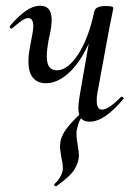

<svg xmlns="http://www.w3.org/2000/svg" viewBox="-20 -415 468 669"><path d="M79 -201Q79 -224 85 -254L93 -297Q96 -314 96 -324Q96 -352 78 -352Q69 -352 56 -343Q43 -334 23 -317Q21 -315 20 -315Q17 -315 15 -318.5Q13 -322 15 -325Q45 -360 70.5 -377.5Q96 -395 120 -395Q140 -395 150 -383Q160 -371 160 -345Q160 -326 154 -297L149 -274Q143 -241 143 -220Q143 -193 152 -181.5Q161 -170 178 -170Q216 -170 252.5 -226Q289 -282 309 -377L325 -376Q309 -300 279.5 -243Q250 -186 213.5 -155.5Q177 -125 140 -125Q111 -125 95 -144Q79 -163 79 -201ZM253 -39Q253 -54 258 -84L309 -377Q314 -394 349 -394Q375 -394 375 -387L371 -367Q362 -324 360 -312L319 -89Q317 -80 317 -64Q317 -33 336 -33Q347 -33 364 -44.5Q381 -56 401 -77Q402 -78 404 -78Q408 -78 410 -74.5Q412 -71 409 -69Q375 -29 346.5 -10Q318 9 292 9Q272 9 262.5 -2.5Q253 -14 253 -39ZM175 234Q172 234 169.5 231Q167 228 170 226Q192 206 198 181Q199 177 199 170Q199 155 194 135Q189 105 189 96Q189 90 191 76Q196 55 210.5 35Q225 15 259 -18Q260 -19 263 -19Q266 -19 268 -16.5Q270 -14 268 -11Q258 2 254 14Q250 26 247 41Q245 59 251 92Q255 116 255 127Q255 148 240.5 173.5Q226 199 176 234Z"/></svg>

Font: Cormorant Garamond Medium
Style: Italic
Weight: 500
Italic angle: -10°
Designer: Christian Thalmann (Catharsis Fonts)
Foundry: Catharsis Fonts
Version: Version 4.000